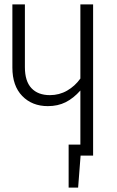

<svg xmlns="http://www.w3.org/2000/svg" viewBox="-20 -705 530 870"><path d="M344.2 -685.1H401.9V0H345.2L334 145H291V-49.8H344.2V-294.9Q313 -259.8 277.6 -241.9Q242.2 -224.1 196.8 -224.1Q125.5 -224.1 80.8 -270Q36.1 -315.9 36.1 -398.9V-685.1H92.8V-400.9Q92.8 -336.9 122.6 -305.4Q152.3 -273.9 206.1 -273.9Q248.5 -273.9 284.2 -294.4Q319.8 -314.9 344.2 -349.1Z"/></svg>

Font: Fira Sans Compressed Light
Style: Regular
Weight: 300
Width: 1
Designer: Carrois Corporate & Edenspiekermann AG
Foundry: Carrois Corporate GbR & Edenspiekermann AG
Version: Version 4.203;PS 004.203;hotconv 1.0.88;makeotf.lib2.5.64775